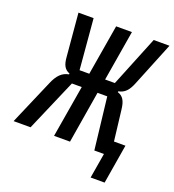

<svg xmlns="http://www.w3.org/2000/svg" viewBox="-193 -814 979 1080"><g transform="rotate(20 296.5 -274.0)"><path d="M472.3 149.9H556.1L595.2 -85.2H526.6L505 -266.7C499.3 -320 484.4 -343 451.7 -353.7L452.8 -359C488.6 -365.8 510.3 -387.4 529.8 -437.1L635.7 -698.2H541.2L418.7 -396H360.4L410.9 -698.2H316.4L265.6 -396H207.4L181.5 -698.2H90.9L113.3 -443.5C116.8 -393.5 130 -371.1 160.5 -359L159.8 -353.7C121.1 -346.9 94.1 -321.7 71.4 -266.3L-43.3 0H58.2L192.5 -311.1H251.4L198.9 0H294.4L345.9 -311.1H404.1L440 0H497.5Z"/></g></svg>

Font: Margiela Mono Italic Medium It
Style: Regular
Weight: 500
Designer: Mike Abbink, Paul van der Laan, Pieter van Rosmalen
Foundry: Bold Monday
Version: Version 2.003 2021